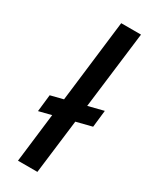

<svg xmlns="http://www.w3.org/2000/svg" viewBox="-202 -825 696 874"><g transform="rotate(30 146.0 -388.5)"><path d="M292 -394 282 -305 29 -241 39 -330ZM157 -777H261L165 0H63Z"/></g></svg>

Font: Josefin Sans Thin Medium
Style: Italic
Weight: 500
Italic angle: -7°
Version: Version 2.000